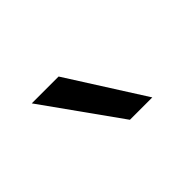

<svg xmlns="http://www.w3.org/2000/svg" viewBox="-42 -844 455 455"><g transform="rotate(-45 186.0 -616.0)"><path d="M203 -520 66 -712H156L278 -520Z"/></g></svg>

Font: Madhuban Medium
Style: Regular
Weight: 500
Designer: jaikishan Patel
Foundry: MagicType
Version: Version 1.000